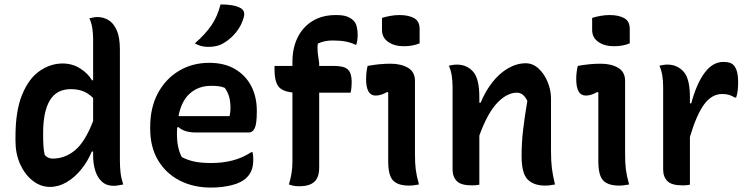

<svg xmlns="http://www.w3.org/2000/svg" viewBox="-20 -834 3390 868"><path d="M263 -547Q307 -547 342.5 -524.5Q378 -502 396 -471H401V-656Q401 -684 397 -708.5Q393 -733 384 -751Q393 -753 402 -755Q411 -757 420 -757Q447 -757 470 -743.5Q493 -730 507.5 -698Q522 -666 522 -610V-110Q522 -79 525 -53.5Q528 -28 537 0Q525 2 515 4Q505 6 493 6Q461 6 440.5 -13Q420 -32 410.5 -63Q401 -94 401 -130V-149H395Q377 -105 347.5 -68.5Q318 -32 281.5 -10.5Q245 11 206 11Q164 11 128.5 -16.5Q93 -44 71.5 -91Q50 -138 50 -196V-216Q50 -333 80 -406Q110 -479 159 -513Q208 -547 263 -547ZM182 -134Q196 -117 218 -117Q274 -117 319.5 -155Q365 -193 401 -287V-391Q380 -412 356 -421.5Q332 -431 300 -431Q236 -431 205.5 -380.5Q175 -330 175 -232V-222Q175 -194 176.5 -173Q178 -152 182 -134Z M926 -550Q994 -550 1042 -522Q1090 -494 1115.5 -445.5Q1141 -397 1141 -333V-329Q1141 -274 1131.5 -254.5Q1122 -235 1105 -235H866Q813 -235 786 -260L781 -257Q780 -246 780 -235V-228Q780 -164 802 -124Q828 -110 859 -103.5Q890 -97 935 -97Q986 -97 1031 -108.5Q1076 -120 1116 -146H1122Q1125 -131 1125 -113Q1125 -84 1117.5 -65Q1110 -46 1096 -32Q1072 -8 1028 3Q984 14 934 14Q854 14 792 -18Q730 -50 694.5 -109.5Q659 -169 659 -252V-260Q659 -348 694 -413Q729 -478 789.5 -514Q850 -550 926 -550ZM934 -446Q878 -446 839 -412Q800 -378 787 -309H1018Q1020 -318 1021 -327.5Q1022 -337 1022 -346Q1022 -374 1016 -396Q1010 -418 996 -437Q983 -442 970 -444Q957 -446 934 -446ZM977 -814Q1005 -814 1027 -810.5Q1049 -807 1065 -799Q1079 -792 1082.5 -780.5Q1086 -769 1082 -756Q1072 -719 1048 -689Q1024 -659 994 -641Q978 -631 960.5 -626.5Q943 -622 922 -622Q887 -622 861 -638Q908 -679 935.5 -719Q963 -759 977 -814Z M1423 -78Q1423 -31 1400.5 -11.5Q1378 8 1334 8Q1316 8 1305 5.5Q1294 3 1286 0Q1293 -23 1297.5 -48Q1302 -73 1302 -104V-416Q1254 -421 1237.5 -445Q1221 -469 1221 -520V-536H1302V-555Q1302 -616 1325 -663.5Q1348 -711 1392 -738.5Q1436 -766 1499 -766Q1532 -766 1549.5 -759Q1567 -752 1577 -742Q1588 -732 1592.5 -714.5Q1597 -697 1597 -677Q1597 -653 1591 -632H1586Q1550 -651 1484 -651Q1446 -651 1417 -637Q1414 -618 1416.5 -595Q1419 -572 1423 -548V-536H1490Q1536 -536 1553 -519.5Q1570 -503 1570 -463Q1570 -437 1565 -415H1423Z M1735 -105V-416L1730 -418Q1718 -411 1705 -406.5Q1692 -402 1678 -402Q1635 -402 1635 -477Q1635 -493 1637 -508.5Q1639 -524 1642 -536Q1669 -541 1694.5 -543.5Q1720 -546 1746 -546Q1793 -546 1824.5 -527.5Q1856 -509 1856 -468V-135Q1856 -96 1859.5 -68Q1863 -40 1874 0Q1863 2 1852 3.5Q1841 5 1829 5Q1779 5 1757 -18Q1735 -41 1735 -105ZM1707 -753Q1722 -758 1743.5 -762Q1765 -766 1786 -766Q1827 -766 1852 -752Q1877 -738 1877 -704V-638Q1845 -625 1806 -625Q1763 -625 1735 -644.5Q1707 -664 1707 -698Z M2147 1Q2137 3 2129 3.5Q2121 4 2113 4Q2064 4 2045 -15.5Q2026 -35 2026 -68V-441Q2026 -469 2022 -493.5Q2018 -518 2009 -537Q2018 -539 2027 -540.5Q2036 -542 2045 -542Q2090 -542 2118.5 -510.5Q2147 -479 2147 -395V-370H2153Q2174 -421 2205.5 -461.5Q2237 -502 2276.5 -525Q2316 -548 2357 -548Q2389 -548 2415 -524Q2441 -500 2456 -463Q2471 -426 2471 -388V-149Q2471 -105 2475 -73Q2479 -41 2489 0Q2478 2 2467 3.5Q2456 5 2444 5Q2393 5 2365.5 -22.5Q2338 -50 2338 -129Q2338 -189 2345 -248Q2352 -307 2364 -378Q2346 -415 2317 -415Q2272 -415 2228 -369Q2184 -323 2147 -221Z M2685 -105V-416L2680 -418Q2668 -411 2655 -406.5Q2642 -402 2628 -402Q2585 -402 2585 -477Q2585 -493 2587 -508.5Q2589 -524 2592 -536Q2619 -541 2644.5 -543.5Q2670 -546 2696 -546Q2743 -546 2774.5 -527.5Q2806 -509 2806 -468V-135Q2806 -96 2809.5 -68Q2813 -40 2824 0Q2813 2 2802 3.5Q2791 5 2779 5Q2729 5 2707 -18Q2685 -41 2685 -105ZM2657 -753Q2672 -758 2693.5 -762Q2715 -766 2736 -766Q2777 -766 2802 -752Q2827 -738 2827 -704V-638Q2795 -625 2756 -625Q2713 -625 2685 -644.5Q2657 -664 2657 -698Z M3099 1Q3089 3 3081 3.5Q3073 4 3065 4Q3016 4 2997 -15.5Q2978 -35 2978 -68V-441Q2978 -469 2974 -493.5Q2970 -518 2961 -537Q2970 -539 2979 -540.5Q2988 -542 2997 -542Q3041 -542 3070 -510.5Q3099 -479 3099 -395V-367H3105Q3129 -456 3165.5 -505Q3202 -554 3250 -554Q3266 -554 3277 -551Q3288 -548 3296 -540Q3306 -530 3311.5 -511Q3317 -492 3317 -459Q3317 -442 3315 -425Q3313 -408 3308 -393H3302Q3289 -401 3276.5 -405Q3264 -409 3245 -409Q3198 -409 3163.5 -362.5Q3129 -316 3099 -215Z"/></svg>

Font: Recursive Sn Csl St SmB
Style: Regular
Weight: 600
Version: Version 1.079;hotconv 1.0.112;makeotfexe 2.5.65598; ttfautoh